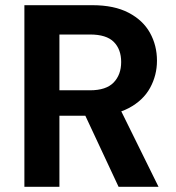

<svg xmlns="http://www.w3.org/2000/svg" viewBox="-20 -720 680 740"><path d="M74 0V-700H336Q420 -700 475.5 -671Q531 -642 558 -593.5Q585 -545 585 -486Q585 -430 558.5 -381.5Q532 -333 476.5 -303.5Q421 -274 334 -274H209V0ZM437 0 293 -308H439L591 0ZM209 -372H327Q389 -372 418 -402Q447 -432 447 -481Q447 -530 418.5 -558.5Q390 -587 327 -587H209Z"/></svg>

Font: DM Sans 9pt
Style: Bold
Weight: 700
Designer: Colophon Foundry, Jonny Pinhorn
Foundry: Colophon Foundry
Version: Version 4.004;gftools[0.9.30]